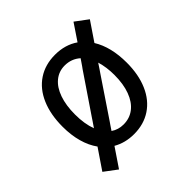

<svg xmlns="http://www.w3.org/2000/svg" viewBox="-184 -751 969 969"><g transform="rotate(-45 300.0 -267.0)"><path d="M552 -562 483.5 -461Q529 -387.5 529 -275.5Q529 -190 501.2 -126.5Q473.5 -63 421.8 -28.5Q370 6 300 6Q237.5 6 188 -22.5L120 78L52 27L125 -80.5Q98.5 -117 84.8 -166.5Q71 -216 71 -275.5Q71 -362.5 98.8 -426.8Q126.5 -491 178.5 -525.5Q230.5 -560 301 -560Q373 -560 425.5 -523.5L485 -612ZM441 -275.5Q441 -331.5 427 -377.5L408 -349L395 -330L257 -125L248 -112L230.5 -86Q259.5 -66 297 -66Q341 -66 373.5 -91.2Q406 -116.5 423.5 -163.8Q441 -211 441 -275.5ZM177.5 -158.5 197 -187 209 -205 348 -410 356 -421 380 -456Q345 -487 297 -487Q255 -487 223.8 -461.2Q192.5 -435.5 175.8 -387.8Q159 -340 159 -275.5Q159 -208 177.5 -158.5Z"/></g></svg>

Font: JuliaMono
Style: Regular
Weight: 400
Monospace: yes
Designer: cormullion
Foundry: corm
Version: Version 0.055; ttfautohint (v1.8.4)